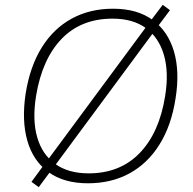

<svg xmlns="http://www.w3.org/2000/svg" viewBox="-20 -749 799 793"><path d="M86 -363Q104 -475 152.5 -553Q201 -631 276 -672Q351 -713 447 -713Q547 -713 610.5 -666.5Q674 -620 698.5 -536.5Q723 -453 705 -342Q688 -231 639 -152.5Q590 -74 515 -33Q440 8 343 8Q244 8 180.5 -38Q117 -84 93 -167.5Q69 -251 86 -363ZM129 -353Q113 -254 133.5 -182.5Q154 -111 208 -72Q262 -33 346 -33Q476 -33 557 -117Q638 -201 662 -352Q678 -450 657 -522Q636 -594 582.5 -633Q529 -672 445 -672Q315 -672 234.5 -588.5Q154 -505 129 -353ZM198 -54 140 24 110 2 168 -77 185 -99 577 -629 593 -651 652 -729 682 -707 623 -628 607 -606 215 -76Z"/></svg>

Font: Mulish ExtraLight
Style: Italic
Weight: 200
Italic angle: -9°
Designer: Vernon Adams
Foundry: Vernon Adams
Version: Version 3.603